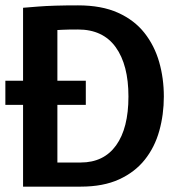

<svg xmlns="http://www.w3.org/2000/svg" viewBox="-22 -696 661 716"><path d="M64 0V-667Q64 -667 119.5 -671.5Q175 -676 269 -676Q357 -676 418 -648.5Q479 -621 516.5 -573.5Q554 -526 571.5 -465Q589 -404 589 -336Q589 -269 572 -208Q555 -147 518 -100.5Q481 -54 422 -27Q363 0 279 0ZM192 -90H279Q365 -90 411 -154Q457 -218 457 -336Q457 -454 409.5 -520Q362 -586 269 -586Q231 -586 211.5 -585Q192 -584 192 -584ZM-2 -305V-395H298V-305Z"/></svg>

Font: Epunda Sans SemiBold
Style: Regular
Weight: 600
Designer: Simon Atzbach
Foundry: typofactur
Version: Version 2.204; ttfautohint (v1.8.4.7-5d5b)